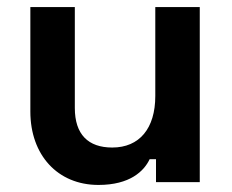

<svg xmlns="http://www.w3.org/2000/svg" viewBox="-20 -516 656 544"><path d="M259 8C348 8 388 -31 404 -65H422V0H546V-496H420V-244C420 -152 375 -98 298 -98C230 -98 192 -135 192 -210V-496H66V-200C66 -77 143 8 259 8Z"/></svg>

Font: Meta Space
Style: Bold
Weight: 700
Designer: Meta Pool / Florian Karsten
Foundry: Meta Pool / Florian Karsten
Version: Version 2.000;Glyphs 3.1.1 (3137)